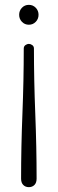

<svg xmlns="http://www.w3.org/2000/svg" viewBox="-20 -766 238 792"><path d="M67 -29Q67 -159 72.5 -297Q78 -435 78 -566Q78 -575 85 -580Q92 -585 99 -585Q106 -585 113 -580Q120 -575 120 -566Q120 -435 125.5 -297Q131 -159 131 -29Q131 -12 122 -3Q113 6 99 6Q85 6 76 -3Q67 -12 67 -29ZM99 -664Q82 -664 70.5 -676Q59 -688 59 -705Q59 -722 70.5 -734Q82 -746 99 -746Q116 -746 127.5 -734Q139 -722 139 -705Q139 -688 127.5 -676Q116 -664 99 -664Z"/></svg>

Font: AkaAcidDosis
Style: Light
Weight: 300
Designer: Edgar Tolentino, Pablo Impallari, Igino Marini, Aka-Acid
Foundry: Edgar Tolentino, Pablo Impallari, Igino Marini, Aka-Acid
Version: Version 1.007